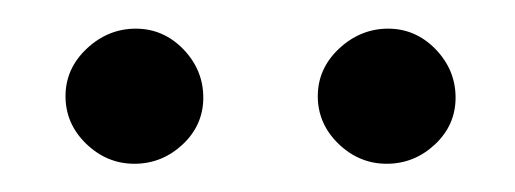

<svg xmlns="http://www.w3.org/2000/svg" viewBox="-20 -573 365 136"><path d="M220.2 -538.6Q235.4 -552.7 254.9 -552.7Q274.4 -552.7 288.6 -538.1Q302.7 -523.4 302.7 -503.9Q302.7 -484.4 288.1 -470.7Q273.4 -457 253.9 -457Q234.4 -457 219.7 -471.2Q205.1 -485.4 205.1 -504.9Q205.1 -524.4 220.2 -538.6ZM41.5 -538.6Q56.6 -552.7 76.2 -552.7Q95.7 -552.7 109.9 -538.1Q124 -523.4 124 -503.9Q124 -484.4 109.4 -470.7Q94.7 -457 75.2 -457Q55.7 -457 41 -471.2Q26.4 -485.4 26.4 -504.9Q26.4 -524.4 41.5 -538.6Z"/></svg>

Font: Crimson Text
Style: Regular
Weight: 400
Version: Version 0.13